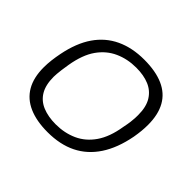

<svg xmlns="http://www.w3.org/2000/svg" viewBox="-132 -704 882 882"><g transform="rotate(45 309.0 -263.0)"><path d="M269 12Q197 12 147 -10Q97 -32 71.5 -76Q46 -120 46 -186Q46 -210 49 -234.5Q52 -259 57 -284Q74 -370 112.5 -426Q151 -482 210.5 -510Q270 -538 348 -538Q422 -538 472 -516Q522 -494 547 -449.5Q572 -405 572 -338Q572 -318 570 -297.5Q568 -277 564 -254Q547 -165 508 -106Q469 -47 409.5 -17.5Q350 12 269 12ZM270 -40Q327 -40 374.5 -61.5Q422 -83 454 -129.5Q486 -176 498 -251Q503 -275 505 -290.5Q507 -306 507.5 -317.5Q508 -329 508 -338Q508 -391 488 -423.5Q468 -456 432.5 -471Q397 -486 348 -486Q291 -486 243.5 -464.5Q196 -443 164 -397.5Q132 -352 119 -275Q115 -252 113 -235.5Q111 -219 110 -208Q109 -197 109 -188Q109 -135 128.5 -102.5Q148 -70 184.5 -55Q221 -40 270 -40Z"/></g></svg>

Font: Archivo SemiExpanded ExtraLight
Style: Italic
Weight: 250
Width: 6
Italic angle: -10°
Designer: Hector Gatti
Foundry: Omnibus-Type
Version: Version 2.001